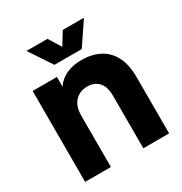

<svg xmlns="http://www.w3.org/2000/svg" viewBox="-167 -833 904 955"><g transform="rotate(-30 285.5 -355.0)"><path d="M381.3 0V-301.1Q381.3 -354 357.4 -379.8Q333.5 -405.6 292.8 -405.6Q248.3 -405.6 221.7 -376.5Q195 -347.5 195 -294.7V0H47V-522.2H186.4V-466.5Q208.6 -499.5 245.8 -516.8Q283.1 -534.2 334.1 -534.2Q391.3 -534.2 435.3 -511.9Q479.4 -489.7 504.4 -442.9Q529.3 -396.1 529.3 -321.5V0ZM206.1 -580.5 119.7 -710H240.5L312.6 -592.5H256.3L328.4 -710H450L362.8 -580.5Z"/></g></svg>

Font: TikTok Sans Light
Style: Regular
Weight: 300
Version: Version 4.000